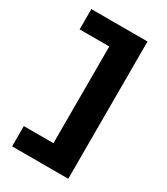

<svg xmlns="http://www.w3.org/2000/svg" viewBox="-214 -863 926 1066"><g transform="rotate(30 249.0 -330.0)"><path d="M46 110V-20H236V-640H46V-770H406V110Z"/></g></svg>

Font: Enso Black
Style: Regular
Weight: 900
Designer: Coji Morishita
Foundry: UNDERFOREST DESIGN
Version: Version 1.000